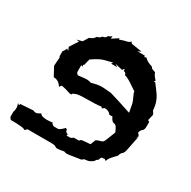

<svg xmlns="http://www.w3.org/2000/svg" viewBox="-113 -556 669 673"><g transform="rotate(30 221.5 -219.5)"><path d="M0 -6.8V-29.3Q2.9 -31.2 2.9 -48.3Q2.9 -49.8 -1 -63L5.4 -57.1L7.3 -63.5L58.1 -66.9Q64 -64 69.8 -64Q75.2 -64 87.9 -71.8Q92.8 -63.5 105 -63L112.8 -62Q127.4 -62 137.7 -64Q142.6 -54.2 150.4 -54.2H165.5Q171.4 -54.2 188 -70.8L193.8 -67.4Q193.8 -56.2 205.1 -54.7L202.6 -48.8H215.3Q223.1 -48.8 228.5 -55.2H250.5Q250.5 -61 263.7 -62.3Q276.9 -63.5 291 -64.5L299.3 -85.4Q307.1 -89.8 316.2 -91.8Q325.2 -93.8 328.1 -99.6Q331.1 -105.5 345.7 -143.1Q336.4 -168.9 326.7 -168.9Q316.9 -168.9 309.1 -187H296.4Q288.6 -199.2 271 -199.2L262.7 -192.9L258.8 -197.8Q239.3 -194.8 193.8 -194.8Q162.1 -194.8 151.4 -188Q147.5 -188 145.5 -181.6Q138.2 -181.6 132.3 -184.1Q126.5 -186.5 111.8 -189.9L102.5 -191.9Q99.6 -191.9 94.7 -183.1Q83.5 -203.1 62 -203.6L43 -238.8L45.4 -274.9L43 -276.4V-297.4Q50.3 -306.2 52.7 -314L60.1 -308.6L54.2 -322.3L76.2 -356L64.9 -357.4L86.9 -363.3L100.1 -384.8Q114.7 -389.2 122.1 -401.4Q132.8 -403.3 138.7 -412.1Q150.4 -412.6 154.8 -423.3Q163.1 -425.8 168.5 -431.2L167.5 -420.4L193.4 -437L194.3 -432.1Q214.8 -439.5 222.4 -440.4Q230 -441.4 235.4 -448.2L240.7 -441.9L283.7 -435.1L270.5 -428.7H300.3L301.8 -423.3L309.1 -425.8Q318.8 -414.1 340.3 -408.2Q343.3 -407.2 345.2 -401.9L360.8 -396Q364.7 -384.3 377.4 -371.6L373 -365.7H379.4L400.4 -337.4Q420.4 -310.1 421.4 -276.9Q429.2 -266.6 429.2 -262.7L423.8 -238.8L430.2 -234.9V-217.8Q430.2 -202.1 423.8 -198.5Q417.5 -194.8 415 -181.6Q419.9 -181.6 423.3 -170.9L416.5 -166L423.3 -168.5L411.6 -110.4Q409.2 -98.1 403.1 -93.5Q397 -88.9 395 -78.6L381.3 -64Q367.7 -49.3 366.7 -40L359.9 -44.9L347.2 -43L341.3 -29.3Q335.4 -29.3 333.5 -21.5Q318.8 -8.8 305.2 -8.8Q296.4 -8.8 291.5 -2Q240.7 6.3 235.8 6.3Q230 6.3 224.6 3.4Q203.6 7.3 197.3 7.3Q192.4 7.3 188.2 3.9Q184.1 0.5 171.9 0.5H74.2L64.5 8.8Q64.5 1.5 6.3 1.5ZM353 -227.5 347.2 -258.8Q345.7 -268.1 335.4 -289.1Q331.5 -296.9 331.5 -301.8L301.3 -321.8Q283.7 -333 274.4 -334.5Q274.4 -343.3 263.7 -345.2V-352.1Q257.3 -350.1 257.3 -345.2L226.1 -352.5L237.3 -345.2H212.4L216.8 -352.1Q198.7 -347.7 181.2 -342.8Q166.5 -338.4 139.2 -319.8L132.8 -293.9L128.9 -292.5L132.3 -286.6L124.5 -288.1V-262.7Q124.5 -255.9 132.3 -251.5Q159.2 -254.9 166 -254.9Q167 -254.9 169.9 -254.4Q172.9 -253.9 175.5 -253.9Q178.2 -253.9 184.1 -251.5Q208 -258.8 226.1 -258.8Q233.4 -258.8 263.2 -255.9Q291.5 -248 353 -227.5Z"/></g></svg>

Font: Truetypewriter PolyglOTT
Style: Regular
Weight: 400
Designer: Sergey Beatoff a.k.a. Sam_T
Version: Version 3.76